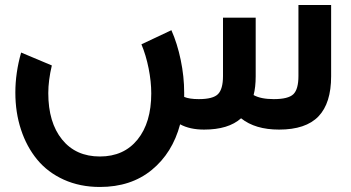

<svg xmlns="http://www.w3.org/2000/svg" viewBox="-20 -515 1395 763"><path d="M1166 -495.1H1295.9V-211.9Q1295.9 -105 1245.6 -52.5Q1195.3 0 1088.9 0Q994.1 0 938 -44.9Q887.7 0 791 0Q734.4 0 695.8 -21Q665.5 92.8 583 160.4Q500.5 228 377 228Q297.9 228 233.6 199Q169.4 169.9 127.7 119.1Q85.9 68.4 63.5 0.2Q41 -67.9 41 -147Q41 -225.6 64 -306.2L186 -254.9Q171.9 -195.3 171.9 -145Q171.9 -28.3 226.6 39.3Q281.2 106.9 377 106.9Q472.2 106.9 526.6 39.6Q581.1 -27.8 581.1 -144Q581.1 -190.9 570.6 -243.4Q560.1 -295.9 542 -338.9L661.1 -395Q684.6 -342.3 698.2 -276.6Q711.9 -210.9 711.9 -147V-129.9Q732.4 -121.1 770 -121.1Q826.7 -121.1 846.4 -141.1Q866.2 -161.1 866.2 -212.9V-444.8H996.1V-211.9Q996.1 -168.5 987.8 -137.2Q1016.6 -121.1 1067.9 -121.1Q1125.5 -121.1 1145.8 -140.6Q1166 -160.2 1166 -212.9Z"/></svg>

Font: Montserrat-Arabic Medium
Style: Regular
Weight: 500
Designer: Mohamed Gaber
Foundry: Kief Type Foundry
Version: Version 5.008;PS 005.008;hotconv 1.0.88;makeotf.lib2.5.64775